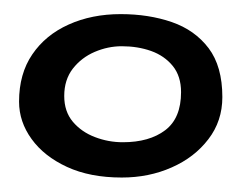

<svg xmlns="http://www.w3.org/2000/svg" viewBox="-20 -656 350 272"><path d="M152.5 -404.5Q107.5 -404.5 75 -419.5Q42.5 -434.5 24.8 -459Q7 -483.5 7 -512Q7 -551.5 25.8 -579Q44.5 -606.5 77.2 -621.2Q110 -636 151 -636Q190.5 -636 223.2 -624.8Q256 -613.5 275.5 -587.8Q295 -562 295 -518.5Q295 -484.5 275.2 -458.8Q255.5 -433 223.2 -418.8Q191 -404.5 152.5 -404.5ZM154 -454.5Q191.5 -454.5 214 -471.5Q236.5 -488.5 236.5 -525.5Q236.5 -548 224.8 -562.5Q213 -577 194 -583.8Q175 -590.5 152.5 -590.5Q133 -590.5 114.2 -582.5Q95.5 -574.5 83.2 -558.8Q71 -543 71 -520Q71 -498 83.2 -483.5Q95.5 -469 114.5 -461.8Q133.5 -454.5 154 -454.5Z"/></svg>

Font: Gluten
Style: Regular
Weight: 400
Designer: Tyler Finck
Foundry: Etcetera Type Company
Version: Version 1.300